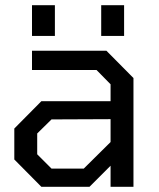

<svg xmlns="http://www.w3.org/2000/svg" viewBox="-20 -718 610 738"><path d="M103 -580V-698H191V-580ZM369 -580V-698H457V-580ZM139 0 35 -105V-224L139 -329H405V-394L351 -449H103V-523H389L493 -418V0H405V-81L324 0ZM178 -70H302L405 -172V-260L178 -259L123 -205V-125Z"/></svg>

Font: Tomorrow
Style: Regular
Weight: 400
Designer: Tony de Marco, Monica Rizzolli
Foundry: Just in Type
Version: Version 2.002